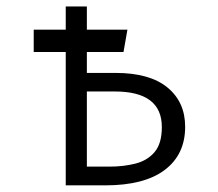

<svg xmlns="http://www.w3.org/2000/svg" viewBox="-20 -558 655 578"><path d="M177.9 0V-401.5H81.5V-468.7H177.9V-538.5H241.5V-468.7H363.6L351.8 -401.5H241.5V-338.5H327.7Q430.8 -338.5 484.1 -294.6Q537.4 -250.8 537.4 -176.4Q537.4 -92.8 475.9 -46.4Q414.4 0 296.9 0ZM241.5 -56.4H309.7Q352.3 -56.4 388.2 -65.6Q424.1 -74.9 445.6 -100.5Q467.2 -126.2 467.2 -175.4Q467.2 -282.6 325.6 -282.6H241.5Z"/></svg>

Font: Fira Code Light
Style: Regular
Weight: 300
Monospace: yes
Designer: Carrois Corporate, Edenspiekermann AG, Nikita Prokopov
Foundry: Carrois Corporate, Edenspiekermann AG, Nikita Prokopov
Version: Version 6.000; ttfautohint (v1.8.2) -l 8 -r 50 -G 200 -x 14 